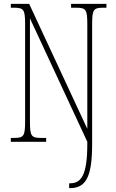

<svg xmlns="http://www.w3.org/2000/svg" viewBox="-20 -734 599 994"><path d="M338 240H341C423 240 457 186 457 12V-606C457 -683 463 -694 513 -694H531V-714H348V-694H376C426 -694 432 -683 432 -606V-67L131 -714H36V-694H54C104 -694 110 -683 110 -606V-108C110 -31 104 -20 54 -20H36V0H219V-20H191C141 -20 135 -31 135 -108V-639L432 0V10C432 175 400 215 342 215H338Z"/></svg>

Font: Noto Serif Devanagari ExtraCondensed Thin
Style: Regular
Weight: 100
Width: 2
Designer: Universal Thirst, Indian Type Foundry and the Monotype Design Team
Foundry: Monotype Imaging Inc.
Version: Version 2.004